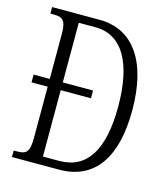

<svg xmlns="http://www.w3.org/2000/svg" viewBox="-107 -798 771 883"><g transform="rotate(15 278.0 -357.0)"><path d="M32 0H256C429 0 511 -131 511 -350C511 -580 421 -714 257 -714H32V-683H46C89 -683 107 -673 107 -607V-392H30V-355H107V-111C107 -42 91 -31 47 -31H32ZM247 -39H169V-355H313V-392H169V-676H248C378 -676 444 -556 444 -350C444 -144 378 -39 247 -39Z"/></g></svg>

Font: Noto Serif Tamil ExtraCondensed Light
Style: Italic
Weight: 300
Width: 2
Italic angle: -12°
Designer: Indian Type Foundry, Tom Grace, and the Monotype Design Team
Foundry: Monotype Imaging Inc.
Version: Version 2.003